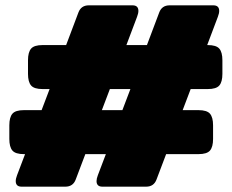

<svg xmlns="http://www.w3.org/2000/svg" viewBox="-20 -700 869 720"><path d="M39 -21Q39 -30 44 -43L74 -122H70Q38 -122 26.5 -135.5Q15 -149 15 -179V-230Q15 -260 26.5 -273.5Q38 -287 70 -287H136L166 -366H140Q108 -366 96.5 -379.5Q85 -393 85 -423V-474Q85 -504 96.5 -517.5Q108 -531 140 -531H228L274 -653Q284 -680 313 -680H477Q499 -680 499 -659Q499 -650 494 -637L454 -531H531L577 -653Q587 -680 616 -680H780Q802 -680 802 -659Q802 -650 797 -637L757 -531H759Q791 -531 802.5 -517.5Q814 -504 814 -474V-423Q814 -393 802.5 -379.5Q791 -366 759 -366H695L665 -287H724Q756 -287 767.5 -273.5Q779 -260 779 -230V-179Q779 -149 767.5 -135.5Q756 -122 724 -122H603L567 -27Q557 0 528 0H364Q342 0 342 -21Q342 -30 347 -43L377 -122H300L264 -27Q254 0 225 0H61Q39 0 39 -21ZM439 -287 469 -366H392L362 -287Z"/></svg>

Font: Mitr
Style: Bold
Weight: 700
Designer: Thanarat Vachiruckul
Foundry: Cadson Demak
Version: Version 1.002